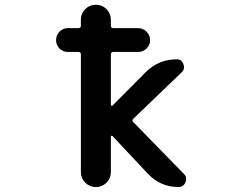

<svg xmlns="http://www.w3.org/2000/svg" viewBox="-20 -794 1040 794"><path d="M718.8 -20.5Q643.6 -20.5 591.8 -75.2L445.3 -231.4Q443.4 -233.4 440.9 -232.4Q438.5 -231.4 438.5 -228.5V-82Q438.5 -56.6 420.4 -38.6Q402.3 -20.5 376.5 -20.5Q350.6 -20.5 332.5 -38.6Q314.5 -56.6 314.5 -82V-569.3Q314.5 -579.1 304.7 -579.1H260.7Q240.2 -579.1 226.1 -593.3Q211.9 -607.4 211.9 -627.9Q211.9 -648.4 226.1 -663.1Q240.2 -677.7 260.7 -677.7H304.7Q314.5 -677.7 314.5 -687.5V-712.9Q314.5 -738.3 332.5 -756.3Q350.6 -774.4 376.5 -774.4Q402.3 -774.4 420.4 -756.3Q438.5 -738.3 438.5 -712.9V-687.5Q438.5 -677.7 448.2 -677.7H550.8Q571.3 -677.7 585.9 -663.1Q600.6 -648.4 600.6 -627.9Q600.6 -607.4 585.9 -593.3Q571.3 -579.1 550.8 -579.1H448.2Q438.5 -579.1 438.5 -569.3V-360.4Q438.5 -357.4 440.9 -356.4Q443.4 -355.5 445.3 -357.4L582 -495.1Q635.7 -548.8 711.9 -548.8Q730.5 -548.8 738.3 -529.3Q741.2 -521.5 741.2 -515.6Q741.2 -504.9 732.4 -496.1L531.2 -302.7Q524.4 -295.9 531.2 -289.1L741.2 -74.2Q750 -65.4 750 -54.7Q750 -47.9 747.1 -40Q738.3 -20.5 718.8 -20.5Z"/></svg>

Font: Rounded-X Mgen+ 2m medium
Style: Regular
Weight: 500
Designer: [Source Han Sans]
Ryoko NISHIZUKA  (kana & ideographs); Paul D. Hunt (Latin, Greek & Cyrillic); Wenlong ZHANG  (bopomofo
Version: Version 1.059.20150602